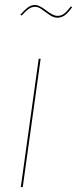

<svg xmlns="http://www.w3.org/2000/svg" viewBox="-20 -755 311 775"><path d="M211.9 -683.6Q196.3 -683.6 180.2 -694.6Q164.1 -705.6 149.4 -716.6Q134.8 -727.5 122.1 -727.5Q108.4 -727.5 96.9 -719.7Q85.4 -711.9 67.4 -692.4L62 -695.8Q81.1 -716.8 93.8 -725.8Q106.4 -734.9 121.6 -734.9Q138.2 -734.9 166.5 -712.9Q194.8 -690.9 211.9 -690.9Q226.6 -690.9 238 -699.2Q249.5 -707.5 266.1 -729L271.5 -726.1Q254.4 -702.6 241.2 -693.1Q228 -683.6 211.9 -683.6ZM144 -517.6 71.8 0H64L136.2 -517.6Z"/></svg>

Font: Fira Sans Compressed Eight
Style: Italic
Weight: 100
Width: 3
Italic angle: -8°
Designer: Carrois Corporate & Edenspiekermann AG
Foundry: Carrois Corporate GbR & Edenspiekermann AG
Version: Version 4.203;PS 004.203;hotconv 1.0.88;makeotf.lib2.5.64775